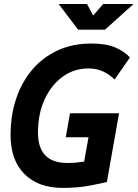

<svg xmlns="http://www.w3.org/2000/svg" viewBox="-20 -918 680 948"><path d="M290 9.8Q168.5 9.8 100.3 -59.1Q32.2 -127.9 32.2 -250.5Q32.2 -348.1 59.8 -430.7Q87.4 -513.2 139.6 -574.5Q191.9 -635.7 265.6 -669.4Q339.4 -703.1 431.2 -703.1Q504.4 -703.1 549.1 -683.8Q593.8 -664.6 621.6 -634.3L545.9 -525.4Q522.9 -548.3 491.2 -564.2Q459.5 -580.1 416.5 -580.1Q346.2 -580.1 289.8 -539.6Q233.4 -499 200.4 -427.5Q167.5 -356 167.5 -263.2Q167.5 -113.3 312.5 -113.3Q335 -113.3 356 -115.2Q377 -117.2 395.5 -120.1L417 -240.2H304.7L325.7 -358.9H567.9L507.8 -19.5Q483.9 -13.2 424.1 -1.7Q364.3 9.8 290 9.8ZM365.7 -771.5 269.5 -898.4H409.7L439.9 -841.3L489.7 -898.4H639.6L498.5 -771.5Z"/></svg>

Font: CaskaydiaCove NFP
Style: Bold Italic
Weight: 700
Italic angle: -10°
Designer: Aaron Bell
Foundry: Saja Typeworks
Version: Version 2111.001; VTT 6.35;Nerd Fonts 3.1.1